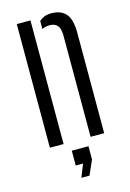

<svg xmlns="http://www.w3.org/2000/svg" viewBox="-119 -666 609 900"><g transform="rotate(-15 185.0 -216.0)"><path d="M252 0V-492.5Q251.5 -526 239 -540.5Q226.5 -555 200 -555Q181.5 -555 164.5 -546.5V-585.5Q176 -596 189.8 -601.5Q203.5 -607 223.5 -607Q270.5 -607 294.2 -579.5Q318 -552 318 -488V0ZM54.5 0V-600H121V0ZM160.5 174.5 185.5 112H150V40H231V104L200 174.5Z"/></g></svg>

Font: Big Shoulders Stencil Display
Style: Regular
Weight: 400
Designer: Patric King
Foundry: XO Type Co
Version: Version 1.000